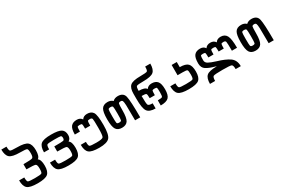

<svg xmlns="http://www.w3.org/2000/svg" viewBox="141 -2398 5967 4046"><g transform="rotate(-30 3125.0 -375.0)"><path d="M625 -125Q625 15.6 562.5 70.3Q500 125 312.5 125Q125 125 62.5 70.3Q0 15.6 0 -125H125Q125 -31.2 148.4 -15.6Q171.9 0 312.5 0Q453.1 0 476.6 -15.6Q500 -31.2 500 -125Q500 -218.8 468.8 -234.4Q437.5 -250 250 -250V-375Q437.5 -375 468.8 -390.6Q500 -406.2 500 -500Q500 -593.8 476.6 -609.4Q453.1 -625 312.5 -625Q125 -625 62.5 -679.7Q0 -734.4 0 -875H125Q125 -781.2 148.4 -765.6Q171.9 -750 312.5 -750Q500 -750 562.5 -695.3Q625 -640.6 625 -500Q625 -351.6 562.5 -312.5Q625 -273.4 625 -125Z M1375 -125Q1375 15.6 1312.5 70.3Q1250 125 1062.5 125Q875 125 812.5 70.3Q750 15.6 750 -125H875Q875 -31.2 898.4 -15.6Q921.9 0 1062.5 0Q1203.1 0 1226.6 -15.6Q1250 -31.2 1250 -125Q1250 -218.8 1218.8 -234.4Q1187.5 -250 1000 -250V-375Q1187.5 -375 1218.8 -382.8Q1250 -390.6 1250 -437.5Q1250 -484.4 1226.6 -492.2Q1203.1 -500 1062.5 -500Q921.9 -500 898.4 -484.4Q875 -468.8 875 -375H750Q750 -515.6 812.5 -570.3Q875 -625 1062.5 -625Q1242.2 -625 1308.6 -582Q1375 -539.1 1375 -437.5Q1375 -351.6 1312.5 -312.5Q1375 -273.4 1375 -125Z M1812.5 125Q1625 125 1562.5 70.3Q1500 15.6 1500 -125H1625Q1625 -31.2 1648.4 -15.6Q1671.9 0 1812.5 0Q1953.1 0 1976.6 -31.2Q2000 -62.5 2000 -250Q2000 -437.5 1992.2 -468.8Q1984.4 -500 1937.5 -500Q1890.6 -500 1882.8 -484.4Q1875 -468.8 1875 -375H1750Q1750 -468.8 1742.2 -484.4Q1734.4 -500 1687.5 -500Q1640.6 -500 1632.8 -484.4Q1625 -468.8 1625 -375H1500Q1500 -515.6 1546.9 -570.3Q1593.8 -625 1687.5 -625Q1773.4 -625 1812.5 -562.5Q1851.6 -625 1937.5 -625Q2039.1 -625 2082 -558.6Q2125 -492.2 2125 -250Q2125 -15.6 2062.5 54.7Q2000 125 1812.5 125Z M2250 -312.5Q2250 -492.2 2293 -558.6Q2335.9 -625 2437.5 -625Q2515.6 -625 2562.5 -578.1Q2609.4 -625 2687.5 -625Q2820.3 -625 2847.7 -515.6Q2875 -406.2 2875 0H2750Q2750 -281.2 2746.1 -367.2Q2742.2 -453.1 2730.5 -476.6Q2718.8 -500 2687.5 -500Q2640.6 -500 2632.8 -476.6Q2625 -453.1 2625 -312.5Q2625 -132.8 2582 -66.4Q2539.1 0 2437.5 0Q2335.9 0 2293 -66.4Q2250 -132.8 2250 -312.5ZM2437.5 -500Q2390.6 -500 2382.8 -476.6Q2375 -453.1 2375 -312.5Q2375 -171.9 2382.8 -148.4Q2390.6 -125 2437.5 -125Q2484.4 -125 2492.2 -148.4Q2500 -171.9 2500 -312.5Q2500 -453.1 2492.2 -476.6Q2484.4 -500 2437.5 -500Z M3250 -250Q3250 -343.8 3234.4 -359.4Q3218.8 -375 3125 -375Q3125 -187.5 3140.6 -156.2Q3156.2 -125 3250 -125V0Q3101.6 0 3050.8 -74.2Q3000 -148.4 3000 -375V-500Q3000 -640.6 3062.5 -695.3Q3125 -750 3312.5 -750Q3453.1 -750 3476.6 -765.6Q3500 -781.2 3500 -875H3625Q3625 -734.4 3562.5 -679.7Q3500 -625 3312.5 -625Q3171.9 -625 3148.4 -609.4Q3125 -593.8 3125 -500Q3273.4 -500 3312.5 -437.5Q3351.6 -500 3437.5 -500Q3531.2 -500 3578.1 -445.3Q3625 -390.6 3625 -250Q3625 -109.4 3570.3 -54.7Q3515.6 0 3375 0V-125Q3468.8 -125 3484.4 -140.6Q3500 -156.2 3500 -250Q3500 -343.8 3492.2 -359.4Q3484.4 -375 3437.5 -375Q3390.6 -375 3382.8 -359.4Q3375 -343.8 3375 -250Z M4375 -250Q4375 -109.4 4312.5 -54.7Q4250 0 4062.5 0Q3875 0 3812.5 -54.7Q3750 -109.4 3750 -250H3875Q3875 -156.2 3898.4 -140.6Q3921.9 -125 4062.5 -125Q4203.1 -125 4226.6 -140.6Q4250 -156.2 4250 -250Q4250 -343.8 4234.4 -359.4Q4218.8 -375 4125 -375H4000V-625H4125V-500Q4265.6 -500 4320.3 -445.3Q4375 -390.6 4375 -250Z M5187.5 -500Q5140.6 -500 5132.8 -484.4Q5125 -468.8 5125 -375H5000Q5000 -468.8 4992.2 -484.4Q4984.4 -500 4937.5 -500Q4890.6 -500 4882.8 -484.4Q4875 -468.8 4875 -375H4750Q4750 -468.8 4742.2 -484.4Q4734.4 -500 4687.5 -500Q4640.6 -500 4632.8 -484.4Q4625 -468.8 4625 -375Q4625 -320.3 4679.7 -289.1Q4734.4 -257.8 4859.4 -218.8Q5046.9 -164.1 5148.4 -93.8Q5250 -23.4 5250 125H5125Q5125 31.2 5093.8 15.6Q5062.5 0 4875 0Q4687.5 0 4656.2 15.6Q4625 31.2 4625 125H4500Q4500 -15.6 4562.5 -70.3Q4625 -125 4812.5 -125Q4796.9 -132.8 4765.6 -140.6Q4648.4 -171.9 4574.2 -218.8Q4500 -265.6 4500 -375Q4500 -515.6 4546.9 -570.3Q4593.8 -625 4687.5 -625Q4773.4 -625 4812.5 -562.5Q4851.6 -625 4937.5 -625Q5023.4 -625 5062.5 -562.5Q5101.6 -625 5187.5 -625Q5289.1 -625 5332 -546.9Q5375 -468.8 5375 -250H5250Q5250 -437.5 5242.2 -468.8Q5234.4 -500 5187.5 -500Z M5500 -312.5Q5500 -492.2 5543 -558.6Q5585.9 -625 5687.5 -625Q5765.6 -625 5812.5 -578.1Q5859.4 -625 5937.5 -625Q6070.3 -625 6097.7 -515.6Q6125 -406.2 6125 0H6000Q6000 -281.2 5996.1 -367.2Q5992.2 -453.1 5980.5 -476.6Q5968.8 -500 5937.5 -500Q5890.6 -500 5882.8 -476.6Q5875 -453.1 5875 -312.5Q5875 -132.8 5832 -66.4Q5789.1 0 5687.5 0Q5585.9 0 5543 -66.4Q5500 -132.8 5500 -312.5ZM5687.5 -500Q5640.6 -500 5632.8 -476.6Q5625 -453.1 5625 -312.5Q5625 -171.9 5632.8 -148.4Q5640.6 -125 5687.5 -125Q5734.4 -125 5742.2 -148.4Q5750 -171.9 5750 -312.5Q5750 -453.1 5742.2 -476.6Q5734.4 -500 5687.5 -500Z"/></g></svg>

Font: CraftyPE
Style: Regular
Weight: 400
Designer: Erek Butcher
Foundry: Haunted Coop
Version: Version 0.018;April 4, 2024;FontCreator 15.0.0.2962 64-bit